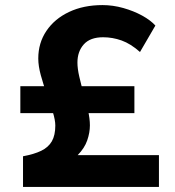

<svg xmlns="http://www.w3.org/2000/svg" viewBox="-20 -735 688 755"><path d="M70.5 0V-120.5Q114 -128.5 142 -142Q170 -155.5 183.8 -179.2Q197.5 -203 197.5 -241.5Q197.5 -262.5 187.5 -295Q177.5 -327.5 164 -365Q150.5 -402.5 140.5 -439Q130.5 -475.5 130.5 -505Q130.5 -566 162.5 -613.5Q194.5 -661 251.5 -688Q308.5 -715 383 -715Q424 -715 464.8 -703.5Q505.5 -692 538.8 -673.8Q572 -655.5 591 -634.5L530.5 -530.5Q494 -563 458.2 -575.8Q422.5 -588.5 385.5 -588.5Q334.5 -588.5 309.5 -560.5Q284.5 -532.5 284.5 -489Q284.5 -465 291.8 -433.5Q299 -402 308.8 -367.8Q318.5 -333.5 326 -301Q333.5 -268.5 333.5 -242Q333.5 -213.5 323 -183Q312.5 -152.5 285.5 -125H605V0ZM60 -290V-396H508.5V-290Z"/></svg>

Font: Geologica Cursive
Style: Bold
Weight: 700
Designer: Sindre Bremnes, Frode Helland
Foundry: Monokrom Skriftforlag AS
Version: Version 1.010;gftools[0.9.28]